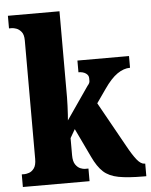

<svg xmlns="http://www.w3.org/2000/svg" viewBox="-54 -805 669 849"><g transform="rotate(-5 281.0 -380.0)"><path d="M13 0V-56H26Q33 -56 45.5 -60Q58 -64 68 -77.5Q78 -91 78 -119V-645Q78 -671 67.5 -683.5Q57 -696 45 -700Q33 -704 26 -704H13V-760H242V-378Q242 -361 241 -340Q240 -319 239 -301Q238 -283 237 -276L337 -421Q347 -432 347 -441Q347 -450 347 -454Q347 -467 334.5 -475.5Q322 -484 302 -484V-536H531V-484Q503 -484 474.5 -464.5Q446 -445 415 -400L373 -340L484 -141Q507 -99 524.5 -77.5Q542 -56 558 -56H561V0H550Q480 0 438 -8Q396 -16 371 -39Q346 -62 325 -107L264 -235L242 -197V-121Q242 -93 252 -79Q262 -65 274 -60.5Q286 -56 293 -56H309V0Z"/></g></svg>

Font: Noto Serif Tamil ExtraCondensed Black
Style: Italic
Weight: 900
Width: 2
Italic angle: -12°
Designer: Indian Type Foundry, Tom Grace, and the Monotype Design Team
Foundry: Monotype Imaging Inc.
Version: Version 2.003; ttfautohint (v1.8.4.7-5d5b)